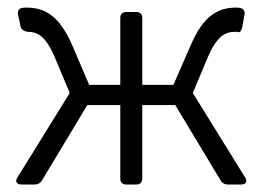

<svg xmlns="http://www.w3.org/2000/svg" viewBox="-20 -492 700 512"><path d="M494.1 -244.1 535.2 -341.8C559.6 -397.5 582 -407.2 607.4 -407.2C611.3 -407.2 613.3 -407.2 615.2 -406.2C620.1 -405.3 624 -410.2 626 -419.9L631.8 -452.1C633.8 -460.9 629.9 -469.7 620.1 -470.7C617.2 -471.7 613.3 -471.7 609.4 -471.7C561.5 -471.7 522.5 -450.2 489.3 -373L442.4 -265.6H359.4V-444.3C359.4 -454.1 353.5 -460 343.8 -460H316.4C306.6 -460 300.8 -454.1 300.8 -444.3V-265.6H217.8L171.9 -373C137.7 -450.2 99.6 -471.7 50.8 -471.7C46.9 -471.7 42 -471.7 38.1 -470.7C29.3 -468.8 26.4 -461.9 28.3 -452.1L35.2 -419.9C37.1 -410.2 52.7 -407.2 52.7 -407.2C79.1 -407.2 100.6 -397.5 125 -341.8L166 -244.1L26.4 -18.6C19.5 -7.8 24.4 0 37.1 0H73.2C81.1 0 87.9 -3.9 91.8 -10.7L212.9 -211.9H300.8V-15.6C300.8 -5.9 306.6 0 316.4 0H343.8C353.5 0 359.4 -5.9 359.4 -15.6V-211.9H447.3L568.4 -10.7C572.3 -3.9 579.1 0 586.9 0H623C635.7 0 640.6 -7.8 633.8 -18.6Z"/></svg>

Font: Ed Sans Neue Light
Style: Regular
Weight: 300
Designer: Stephen Hutchings
Version: Version 1.004;PS 001.004;hotconv 1.0.88;makeotf.lib2.5.64775